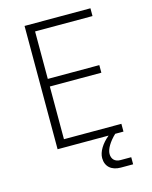

<svg xmlns="http://www.w3.org/2000/svg" viewBox="-134 -816 868 1098"><g transform="rotate(-15 300.0 -267.5)"><path d="M120 0H422C379 35 353 78 353 115C353 165 387 195 442 195H515V153H451C419 153 400 134 400 103C400 75 423 36 461 0H510V-46H170V-358H475V-403H170V-684H510V-730H120Z"/></g></svg>

Font: JetBrains Mono Thin
Style: Regular
Weight: 100
Monospace: yes
Designer: Philipp Nurullin, Konstantin Bulenkov
Foundry: JetBrains
Version: Version 2.305